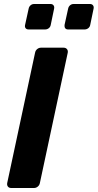

<svg xmlns="http://www.w3.org/2000/svg" viewBox="-20 -938 488 958"><path d="M36 0Q25 0 19.5 -7Q14 -14 16 -25L155 -675Q157 -686 165.5 -693Q174 -700 184 -700H298Q308 -700 314 -693Q320 -686 318 -675L179 -25Q177 -14 168.5 -7Q160 0 150 0ZM320 -791Q310 -791 305.5 -797Q301 -803 302 -813L320 -895Q322 -905 329.5 -911.5Q337 -918 347 -918H429Q439 -918 444 -911.5Q449 -905 447 -895L430 -813Q428 -803 420 -797Q412 -791 402 -791ZM123 -791Q113 -791 108 -797Q103 -803 105 -813L123 -895Q125 -905 132.5 -911.5Q140 -918 150 -918H232Q242 -918 247 -911.5Q252 -905 250 -895L233 -813Q231 -803 223 -797Q215 -791 205 -791Z"/></svg>

Font: Rubik SemiBold
Style: Italic
Weight: 600
Italic angle: -12°
Designer: Hubert and Fischer
Foundry: Hubert and Fischer
Version: Version 2.300;gftools[0.9.30]